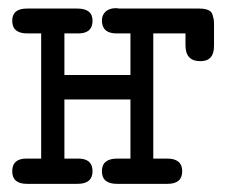

<svg xmlns="http://www.w3.org/2000/svg" viewBox="-20 -451 565 471"><path d="M45 -62H81V-369H47Q10 -369 10 -400Q10 -430 46 -430H170Q207 -430 207 -400Q207 -369 172 -369H138V-267H300V-369H266Q230 -369 230 -401Q230 -414 239 -422.5Q248 -431 265 -431Q266 -431 269 -430.5Q272 -430 273 -430H469Q482 -430 490.5 -426.5Q499 -423 501.5 -414.5Q504 -406 504.5 -402.5Q505 -399 505 -389V-338Q505 -301 472 -301H471Q435 -301 435 -340V-369H356V-62H390Q427 -62 427 -31Q427 0 391 0H267Q230 0 230 -31Q230 -62 268 -62H300V-207H138V-62H172Q207 -62 207 -31Q207 0 170 0H46Q10 0 10 -31Q10 -62 45 -62Z"/></svg>

Font: CMU Typewriter Text
Style: Regular
Weight: 500
Monospace: yes
Version: Version 0.7.0